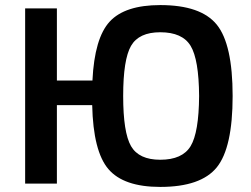

<svg xmlns="http://www.w3.org/2000/svg" viewBox="-20 -723 990 756"><path d="M204 -406H344Q352 -573 412 -638Q472 -703 611 -703Q771 -703 833.5 -626Q896 -549 896 -345Q896 -141 833.5 -64Q771 13 611 13Q467 13 407 -57Q347 -127 343 -309H204V0H79V-690H204ZM611 -94Q698 -94 730.5 -147.5Q763 -201 764 -345Q763 -489 730.5 -542.5Q698 -596 611 -596Q527 -596 496 -542.5Q465 -489 465 -345Q465 -201 496 -147.5Q527 -94 611 -94Z"/></svg>

Font: Exo 2.0 Semi Bold
Style: Regular
Weight: 600
Designer: Natanael Gama
Version: Version 1.001;PS 001.001;hotconv 1.0.70;makeotf.lib2.5.58329